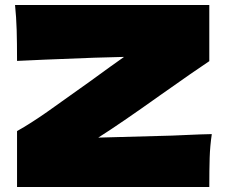

<svg xmlns="http://www.w3.org/2000/svg" viewBox="-20 -746 905 766"><path d="M666 -205Q696 -206 736 -208Q776 -210 825 -211Q818 -164 816.5 -117Q815 -70 815 0H48V-223Q103 -254 168 -299.5Q233 -345 336 -419Q432 -489 475 -519Q396 -518 158 -508Q76 -504 48 -503Q48 -577 46.5 -627Q45 -677 40 -726H815V-502Q762 -467 619 -366Q459 -252 372 -197Q429 -198 666 -205Z"/></svg>

Font: Mantou Sans
Style: Regular
Weight: 400
Designer: Mant0u / artakana
Foundry: Mant0u / artakana
Version: Version 1.001;October 22, 2023;FontCreator 14.0.0.2901 64-bi